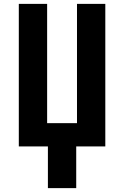

<svg xmlns="http://www.w3.org/2000/svg" viewBox="-20 -755 640 990"><path d="M227 215V0H77V-735H223V-120H377V-735H523V0H373V215Z"/></svg>

Font: Iosevka SS04 Heavy Extended
Style: Regular
Weight: 900
Width: 7
Monospace: yes
Designer: Belleve Invis
Foundry: Belleve Invis
Version: Version 19.0.0; ttfautohint (v1.8.4)